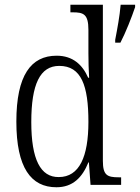

<svg xmlns="http://www.w3.org/2000/svg" viewBox="-20 -780 590 810"><path d="M218 10C287 10 327 -31 353 -95H355L362 0H491V-32H481C433 -32 414 -40 414 -101V-760H277V-728H286C332 -728 353 -721 353 -654V-555C353 -521 354 -484 356 -452H352C328 -507 287 -545 219 -545C111 -545 49 -463 49 -267C49 -72 111 10 218 10ZM466 -612V-600H488C510 -642 536 -708 550 -750V-760H489C485 -712 475 -659 466 -612ZM228 -33C151 -32 112 -107 112 -265C112 -425 149 -502 230 -502C323 -502 353 -419 353 -266C353 -119 315 -33 228 -33Z"/></svg>

Font: Noto Serif Devanagari Condensed Light
Style: Regular
Weight: 300
Width: 3
Designer: Universal Thirst, Indian Type Foundry and the Monotype Design Team
Foundry: Monotype Imaging Inc.
Version: Version 2.004